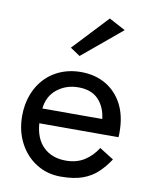

<svg xmlns="http://www.w3.org/2000/svg" viewBox="-84 -792 682 865"><g transform="rotate(10 257.5 -360.0)"><path d="M423 -690 243 -540 198 -570 348 -730ZM472 -107Q449 -72 421 -45.5Q393 -19 353 -4.5Q313 10 253 10Q191 10 141.5 -21Q92 -52 63.5 -106.5Q35 -161 35 -230Q35 -243 36 -255Q37 -267 39 -279Q49 -336 79 -379Q109 -422 156.5 -446Q204 -470 263 -470Q328 -470 377 -441Q426 -412 453 -359.5Q480 -307 480 -234Q480 -228 480 -222Q480 -216 479 -210H117Q122 -140 161 -102.5Q200 -65 263 -65Q313 -65 348.5 -88Q384 -111 407 -148ZM263 -400Q207 -400 166 -367.5Q125 -335 119 -278H393Q387 -332 355 -366Q323 -400 263 -400Z"/></g></svg>

Font: Von Book
Style: Regular
Weight: 400
Version: Version 4.000; ttfautohint (v1.8.4.7-5d5b)